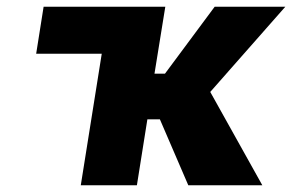

<svg xmlns="http://www.w3.org/2000/svg" viewBox="-20 -548 864 568"><path d="M87 -389H281L219 0H385L416 -195H453L537 0H756L602 -276L824 -528H615L468 -330H437L469 -528H109Z"/></svg>

Font: Asimov Pro
Style: UltObl
Weight: 900
Designer: Google
Version: Version 2.000980; 2014